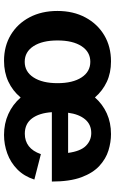

<svg xmlns="http://www.w3.org/2000/svg" viewBox="179 -760 593 992"><g transform="rotate(90 476.0 -263.5)"><path d="M293.5 12.7Q217.8 12.7 159.7 -22.2Q101.6 -57.1 68.8 -119.4Q36.1 -181.6 36.1 -263.2Q36.1 -345.2 69.6 -407.7Q103 -470.2 161.6 -505.1Q220.2 -540 296.9 -540Q356 -540 402.3 -518.3Q448.7 -496.6 482.9 -457Q517.6 -496.6 565.4 -518.3Q613.3 -540 672.4 -540Q713.9 -540 756.8 -526.9Q799.8 -513.7 836.4 -480.2Q873 -446.8 895.3 -387Q917.5 -327.1 917.5 -234.4H559.1Q563.5 -168.9 591.3 -131.8Q619.1 -94.7 670.4 -94.7Q708 -94.7 734.6 -115.2Q761.2 -135.7 775.9 -177.7L907.2 -144Q890.1 -90.8 854.5 -55.9Q818.8 -21 772.5 -4.2Q726.1 12.7 676.3 12.7Q618.2 12.7 568.8 -9.5Q519.5 -31.7 483.4 -73.2Q448.7 -31.7 400.9 -9.5Q353 12.7 293.5 12.7ZM298.8 -94.2Q350.1 -94.2 379.6 -139.9Q409.2 -185.5 409.2 -263.7Q409.2 -342.3 379.6 -387.7Q350.1 -433.1 298.8 -433.1Q247.6 -433.1 218 -387.7Q188.5 -342.3 188.5 -263.7Q188.5 -185.1 218 -139.6Q247.6 -94.2 298.8 -94.2ZM562 -318.4H769.5Q760.7 -382.8 732.9 -410.4Q705.1 -438 667 -438Q622.6 -438 595.9 -406Q569.3 -374 562 -318.4Z"/></g></svg>

Font: Schibsted Grotesk
Style: Bold
Weight: 700
Designer: Bakken & Baeck AS, Henrik Kongsvoll
Foundry: Schibsted ASA
Version: Version 1.100;gftools[0.9.25]